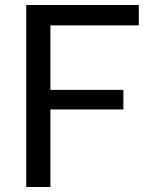

<svg xmlns="http://www.w3.org/2000/svg" viewBox="-20 -750 660 770"><path d="M85.3 0V-730H182.2V0ZM474.8 -311H145.5V-389.5H474.8ZM140.5 -648.2V-730H536.7V-648.2Z"/></svg>

Font: Monaspace Neon Var ExtraLight
Style: Regular
Weight: 200
Designer: Riley Cran and the Lettermatic Team
Version: Version 1.200 (Monaspace Neon Var)